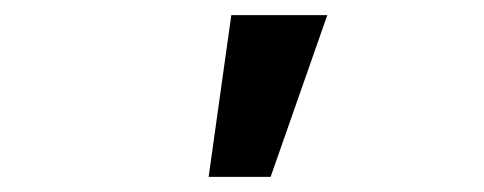

<svg xmlns="http://www.w3.org/2000/svg" viewBox="-20 -849 640 254"><path d="M413 -829H286L256 -615H338Z"/></svg>

Font: CommitMono
Style: 600Regular
Weight: 600
Monospace: yes
Designer: Eigil Nikolajsen
Foundry: Eigil Nikolajsen
Version: Version 1.143